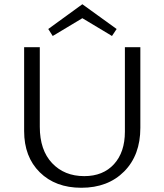

<svg xmlns="http://www.w3.org/2000/svg" viewBox="-20 -881 777 907"><path d="M369 -795 229 -711 208 -744 369 -861 531 -744 509 -711ZM570 -658H643V-277Q643 -148 566.5 -71Q490 6 364 6Q242 6 168 -67Q94 -140 94 -262V-658H168V-282Q168 -172 226 -110.5Q284 -49 378 -49Q467 -49 518.5 -105.5Q570 -162 570 -259Z"/></svg>

Font: EauTestSC
Style: Regular
Weight: 400
Designer: Christian Thalmann (Catharsis Fonts)
Version: Version 0.001;PS 000.001;hotconv 1.0.88;makeotf.lib2.5.64775